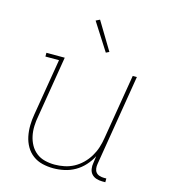

<svg xmlns="http://www.w3.org/2000/svg" viewBox="-113 -844 826 941"><g transform="rotate(15 300.0 -373.5)"><path d="M245 8Q216 8 189 1.5Q162 -5 140.5 -21Q119 -37 105.5 -60.5Q92 -84 86.5 -111Q81 -138 81.5 -166.5Q82 -195 87 -223L135 -511H66V-530H159L108 -220Q103 -195 102 -169Q101 -143 106 -119Q111 -95 122.5 -74Q134 -53 153 -38Q172 -23 196.5 -17Q221 -11 246 -11Q270 -11 295 -16Q320 -21 342.5 -33Q365 -45 384 -63.5Q403 -82 416.5 -104.5Q430 -127 437.5 -150.5Q445 -174 449 -199L504 -530H525L449 -68Q447 -57 448.5 -45.5Q450 -34 456.5 -26Q463 -18 474 -14.5Q485 -11 496 -11H509V8H493Q478 8 463.5 3.5Q449 -1 439.5 -11.5Q430 -22 427.5 -37.5Q425 -53 428 -68L433 -104Q420 -78 399.5 -55.5Q379 -33 353.5 -18.5Q328 -4 300 2Q272 8 245 8ZM347 -606 258 -745 278 -755 363 -614Z"/></g></svg>

Font: Iosevka Curly Slab ThEx
Style: Italic
Weight: 100
Width: 7
Italic angle: -9°
Monospace: yes
Designer: Belleve Invis
Foundry: Belleve Invis
Version: Version 11.1.0; ttfautohint (v1.8.3)